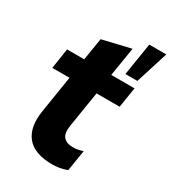

<svg xmlns="http://www.w3.org/2000/svg" viewBox="-180 -822 832 929"><g transform="rotate(30 236.0 -357.5)"><path d="M261 11Q159 11 117 -41Q75 -93 90 -187L123 -394H27L44 -507H140L160 -631L317 -668L291 -507H421L403 -394H274L242 -195Q235 -148 252.5 -129.5Q270 -111 303 -111Q319 -111 332 -113.5Q345 -116 360 -121L341 -4Q320 4 300 7.5Q280 11 261 11ZM348 -545 377 -726H472L415 -545Z"/></g></svg>

Font: Mulish ExtraLight ExtraBold
Style: Italic
Weight: 800
Italic angle: -9°
Version: Version 3.603